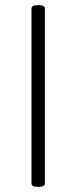

<svg xmlns="http://www.w3.org/2000/svg" viewBox="-20 -722 295 744"><path d="M124 2Q102 2 102 -12V-688Q102 -702 124 -702H132Q154 -702 154 -688V-12Q154 2 132 2Z"/></svg>

Font: Asap Condensed ExtraLight
Style: Regular
Weight: 200
Width: 3
Designer: Pablo Cosgaya
Foundry: Omnibus-Type
Version: Version 3.001; ttfautohint (v1.8.4.7-5d5b)